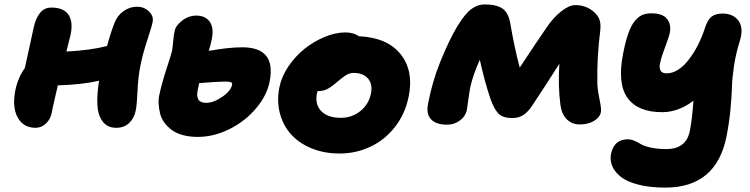

<svg xmlns="http://www.w3.org/2000/svg" viewBox="-20 -622 3377 864"><path d="M140.1 -46.9Q85.4 -46.9 59.8 -93Q34.2 -139.2 48.8 -214.8Q61 -273.4 91.8 -315.9Q98.1 -346.7 112.1 -408.4Q126 -470.2 131.8 -499Q140.1 -538.1 159.4 -563Q178.7 -587.9 210.9 -587.9Q266.6 -587.9 288.1 -555.9Q309.6 -523.9 297.9 -466.8Q294.9 -454.1 287.8 -426Q280.8 -397.9 278.8 -390.1Q386.2 -395.5 461.9 -415Q476.6 -471.2 496.1 -521Q508.3 -552.2 535.9 -572Q563.5 -591.8 597.2 -591.8Q627.9 -591.8 649.9 -571Q671.9 -550.3 667 -523.9Q663.6 -504.4 642.6 -440.7Q621.6 -377 611.8 -326.2Q601.6 -275.9 598.9 -213.1Q596.2 -150.4 590.8 -125Q584.5 -91.3 561.8 -69.1Q539.1 -46.9 502.9 -46.9Q463.4 -46.9 441.9 -75.4Q420.4 -104 418.2 -150.9Q416 -197.8 425.8 -258.8Q350.6 -241.2 240.2 -237.8Q238.3 -228.5 228.8 -188.2Q219.2 -147.9 212.9 -115.2Q207.5 -85.9 187 -66.4Q166.5 -46.9 140.1 -46.9Z M870.1 -5.9Q833 -5.9 802.7 -14.2Q772.5 -22.5 753.2 -36.9Q733.9 -51.3 719.7 -70.3Q705.6 -89.4 700.4 -111.1Q695.3 -132.8 693.8 -155.8Q692.4 -178.7 698.2 -200.2Q707.5 -245.6 729.5 -313Q751.5 -380.4 754.4 -394Q757.3 -411.6 759.5 -438Q761.7 -464.4 766.1 -482.9Q770 -505.9 799.1 -528.8Q828.1 -551.8 863.3 -551.8Q904.3 -551.8 923.8 -524.2Q943.4 -496.6 933.1 -446.8Q929.2 -424.3 919.4 -393.1Q1010.7 -409.2 1069.3 -409.2Q1147 -409.2 1177.7 -370.8Q1208.5 -332.5 1193.4 -254.9Q1180.7 -191.4 1131.8 -133.8Q1083 -76.2 1012.5 -41Q941.9 -5.9 870.1 -5.9ZM875.5 -245.1Q875 -241.7 872.8 -231.4Q870.6 -221.2 869.6 -216.6Q868.7 -211.9 867.7 -202.6Q866.7 -193.4 867.7 -188.7Q868.7 -184.1 871.1 -177.5Q873.5 -170.9 878.2 -167.5Q882.8 -164.1 890.4 -161.6Q897.9 -159.2 908.2 -159.2Q940.9 -159.2 980.2 -186.3Q1019.5 -213.4 1024.4 -241.2Q1025.9 -249.5 1018.1 -252.2Q1010.3 -254.9 992.2 -254.9Q960.9 -254.9 876.5 -248Z M1508.3 68.8Q1437.5 68.8 1380.4 44.9Q1323.2 21 1288.1 -19.3Q1252.9 -59.6 1239 -114.3Q1225.1 -168.9 1237.3 -229Q1246.6 -276.9 1277.6 -322.8Q1308.6 -368.7 1349.9 -401.9Q1391.1 -435.1 1440.4 -455.6Q1489.7 -476.1 1534.2 -476.1Q1571.8 -476.1 1594.2 -459Q1723.1 -453.1 1782.7 -378.2Q1842.3 -303.2 1819.3 -189Q1804.2 -111.3 1758.5 -52.2Q1712.9 6.8 1647.7 37.8Q1582.5 68.8 1508.3 68.8ZM1406.2 -202.1Q1396.5 -152.3 1425.5 -122.1Q1454.6 -91.8 1514.2 -91.8Q1564 -91.8 1601.8 -122.3Q1639.6 -152.8 1649.4 -201.2Q1657.7 -243.2 1636 -268.6Q1614.3 -293.9 1571.3 -293.9Q1566.9 -293.9 1562.7 -293.5Q1558.6 -293 1554.2 -291.3Q1549.8 -289.6 1546.6 -288.6Q1543.5 -287.6 1538.3 -284.4Q1533.2 -281.2 1530.5 -279.5Q1527.8 -277.8 1522 -273.2Q1516.1 -268.6 1513.4 -266.6Q1510.7 -264.6 1503.4 -258.5Q1496.1 -252.4 1493.2 -250Q1467.3 -228 1450 -220Q1432.6 -211.9 1409.2 -211.9Q1408.7 -210.4 1407.7 -207Q1406.7 -203.6 1406.2 -202.1Z M1992.2 -61Q1941.4 -61 1919.2 -85.7Q1897 -110.4 1906.2 -154.8Q1924.8 -253.4 1960 -340.8Q2001 -442.4 2036.4 -501Q2071.8 -559.6 2100.3 -580.8Q2128.9 -602.1 2161.1 -602.1Q2212.9 -602.1 2240 -584.2Q2267.1 -566.4 2275.9 -519Q2294.9 -407.2 2318.8 -317.9Q2343.3 -356 2386.7 -420.2Q2430.2 -484.4 2439 -497.1Q2470.2 -543.5 2505.9 -571.3Q2541.5 -599.1 2568.8 -599.1Q2615.2 -599.1 2649.9 -570.8Q2669.9 -553.7 2677.2 -534.9Q2684.6 -516.1 2681.2 -484.9Q2666 -366.2 2668 -252Q2668 -222.7 2677.5 -177.2Q2687 -131.8 2684.1 -117.2Q2678.7 -92.8 2652.3 -77.4Q2626 -62 2588.9 -62Q2554.7 -62 2531.5 -84.2Q2508.3 -106.4 2502 -148.9Q2490.7 -234.9 2497.1 -335Q2435.5 -237.8 2375 -147Q2356.9 -119.1 2335.9 -105Q2314.9 -90.8 2286.1 -90.8Q2242.2 -90.8 2222.7 -111.1Q2203.1 -131.3 2186 -180.2Q2159.7 -258.8 2139.2 -353Q2109.4 -288.1 2096.2 -229Q2091.8 -205.6 2087.2 -171.4Q2082.5 -137.2 2081.1 -128.9Q2075.2 -99.1 2050 -80.1Q2024.9 -61 1992.2 -61Z M2974.1 222.2Q2904.8 222.2 2853 209Q2801.3 195.8 2773.7 173.8Q2746.1 151.9 2735.1 125.5Q2724.1 99.1 2729.5 70.8Q2743.2 4.9 2805.2 4.9Q2819.8 4.9 2835.4 11.7Q2851.1 18.6 2864.5 26.9Q2877.9 35.2 2908 42Q2938 48.8 2978.5 48.8Q3068.8 48.8 3084.5 -34.2Q3094.2 -82 3100.6 -168.9Q3033.2 -117.2 2959.5 -117.2Q2849.6 -117.2 2803.5 -181.9Q2757.3 -246.6 2784.2 -381.8Q2794.9 -437 2808.1 -473.4Q2821.3 -509.8 2837.6 -528.8Q2854 -547.9 2871.1 -554.9Q2888.2 -562 2911.1 -562Q2962.4 -562 2981.9 -536.6Q3001.5 -511.2 2994.1 -474.1Q2990.7 -458.5 2980.7 -431.2Q2970.7 -403.8 2962.9 -381.8Q2955.1 -359.9 2950.4 -338.1Q2945.8 -316.4 2952.6 -304.2Q2959.5 -292 2979.5 -292Q3030.8 -292 3077.9 -351.8Q3125 -411.6 3153.3 -499Q3164.1 -532.2 3181.6 -546.6Q3199.2 -561 3231.4 -561Q3279.3 -561 3303.2 -528.6Q3327.1 -496.1 3309.6 -439Q3291.5 -381.8 3283.2 -327.1Q3274.9 -272.5 3273.9 -233.2Q3272.9 -193.8 3267.3 -132.3Q3261.7 -70.8 3249.5 -8.8Q3203.6 222.2 2974.1 222.2Z"/></svg>

Font: Shantell Sans Bouncy
Style: Italic
Weight: 800
Italic angle: -11.31°
Designer: Stephen Nixon, Anya Danilova, Shantell Martin
Foundry: Arrow Type
Version: Version 1.006;[9816181b4]